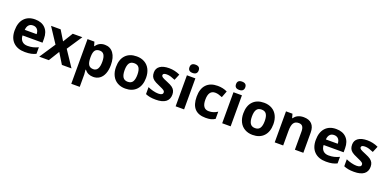

<svg xmlns="http://www.w3.org/2000/svg" viewBox="-4 -1848 6395 3175"><g transform="rotate(20 3193.5 -260.0)"><path d="M304.2 -450.2Q256.8 -450.2 230 -420.2Q203.1 -390.1 199.2 -335H408.2Q407.2 -390.1 379.4 -420.2Q351.6 -450.2 304.2 -450.2ZM325.2 9.8Q193.4 9.8 119.1 -63Q44.9 -135.7 44.9 -269Q44.9 -406.2 113.5 -481.2Q182.1 -556.2 303.2 -556.2Q418.9 -556.2 483.4 -490.2Q547.9 -424.3 547.9 -308.1V-235.8H195.8Q198.2 -172.4 233.4 -136.7Q268.6 -101.1 332 -101.1Q381.3 -101.1 425.3 -111.3Q469.2 -121.6 517.1 -144V-28.8Q478 -9.3 433.6 0.2Q389.2 9.8 325.2 9.8Z M760.7 -278.8 585 -545.9H753.9L859.9 -372.1L966.8 -545.9H1135.7L958 -278.8L1144 0H974.6L859.9 -187L744.6 0H575.7Z M1526.9 9.8Q1430.7 9.8 1376 -60.1H1368.2Q1376 8.3 1376 19V240.2H1227.1V-545.9H1348.1L1369.1 -475.1H1376Q1428.2 -556.2 1530.8 -556.2Q1627.4 -556.2 1682.1 -481.4Q1736.8 -406.7 1736.8 -273.9Q1736.8 -186.5 1711.2 -122.1Q1685.5 -57.6 1638.2 -23.9Q1590.8 9.8 1526.9 9.8ZM1482.9 -437Q1427.7 -437 1402.3 -403.1Q1377 -369.1 1376 -291V-274.9Q1376 -187 1402.1 -148.9Q1428.2 -110.8 1484.9 -110.8Q1585 -110.8 1585 -275.9Q1585 -356.4 1560.3 -396.7Q1535.6 -437 1482.9 -437Z M1978.5 -273.9Q1978.5 -192.9 2005.1 -151.4Q2031.7 -109.9 2091.8 -109.9Q2151.4 -109.9 2177.5 -151.1Q2203.6 -192.4 2203.6 -273.9Q2203.6 -355 2177.2 -395.5Q2150.9 -436 2090.8 -436Q2031.2 -436 2004.9 -395.8Q1978.5 -355.5 1978.5 -273.9ZM2356 -273.9Q2356 -140.6 2285.6 -65.4Q2215.3 9.8 2089.8 9.8Q2011.2 9.8 1951.2 -24.7Q1891.1 -59.1 1858.9 -123.5Q1826.7 -188 1826.7 -273.9Q1826.7 -407.7 1896.5 -481.9Q1966.3 -556.2 2092.8 -556.2Q2171.4 -556.2 2231.4 -522Q2291.5 -487.8 2323.7 -423.8Q2356 -359.9 2356 -273.9Z M2859.9 -162.1Q2859.9 -78.1 2801.5 -34.2Q2743.2 9.8 2627 9.8Q2567.4 9.8 2525.4 1.7Q2483.4 -6.3 2446.8 -22V-145Q2488.3 -125.5 2540.3 -112.3Q2592.3 -99.1 2631.8 -99.1Q2712.9 -99.1 2712.9 -146Q2712.9 -163.6 2702.1 -174.6Q2691.4 -185.5 2665 -199.5Q2638.7 -213.4 2594.7 -231.9Q2531.7 -258.3 2502.2 -280.8Q2472.7 -303.2 2459.2 -332.3Q2445.8 -361.3 2445.8 -403.8Q2445.8 -476.6 2502.2 -516.4Q2558.6 -556.2 2662.1 -556.2Q2760.7 -556.2 2854 -513.2L2809.1 -405.8Q2768.1 -423.3 2732.4 -434.6Q2696.8 -445.8 2659.7 -445.8Q2593.8 -445.8 2593.8 -410.2Q2593.8 -390.1 2615 -375.5Q2636.2 -360.8 2708 -332Q2772 -306.2 2801.8 -283.7Q2831.5 -261.2 2845.7 -231.9Q2859.9 -202.6 2859.9 -162.1Z M2969.7 -687Q2969.7 -759.8 3050.8 -759.8Q3131.8 -759.8 3131.8 -687Q3131.8 -652.3 3111.6 -633.1Q3091.3 -613.8 3050.8 -613.8Q2969.7 -613.8 2969.7 -687ZM3125 0H2976.1V-545.9H3125Z M3502.9 9.8Q3248 9.8 3248 -270Q3248 -409.2 3317.4 -482.7Q3386.7 -556.2 3516.1 -556.2Q3610.8 -556.2 3686 -519L3642.1 -403.8Q3606.9 -418 3576.7 -427Q3546.4 -436 3516.1 -436Q3399.9 -436 3399.9 -271Q3399.9 -110.8 3516.1 -110.8Q3559.1 -110.8 3595.7 -122.3Q3632.3 -133.8 3668.9 -158.2V-30.8Q3632.8 -7.8 3595.9 1Q3559.1 9.8 3502.9 9.8Z M3789.1 -687Q3789.1 -759.8 3870.1 -759.8Q3951.2 -759.8 3951.2 -687Q3951.2 -652.3 3930.9 -633.1Q3910.6 -613.8 3870.1 -613.8Q3789.1 -613.8 3789.1 -687ZM3944.3 0H3795.4V-545.9H3944.3Z M4219.2 -273.9Q4219.2 -192.9 4245.8 -151.4Q4272.5 -109.9 4332.5 -109.9Q4392.1 -109.9 4418.2 -151.1Q4444.3 -192.4 4444.3 -273.9Q4444.3 -355 4418 -395.5Q4391.6 -436 4331.5 -436Q4272 -436 4245.6 -395.8Q4219.2 -355.5 4219.2 -273.9ZM4596.7 -273.9Q4596.7 -140.6 4526.4 -65.4Q4456.1 9.8 4330.6 9.8Q4252 9.8 4191.9 -24.7Q4131.8 -59.1 4099.6 -123.5Q4067.4 -188 4067.4 -273.9Q4067.4 -407.7 4137.2 -481.9Q4207 -556.2 4333.5 -556.2Q4412.1 -556.2 4472.2 -522Q4532.2 -487.8 4564.5 -423.8Q4596.7 -359.9 4596.7 -273.9Z M5223.6 0H5074.7V-318.8Q5074.7 -377.9 5053.7 -407.5Q5032.7 -437 4986.8 -437Q4924.3 -437 4896.5 -395.3Q4868.7 -353.5 4868.7 -256.8V0H4719.7V-545.9H4833.5L4853.5 -476.1H4861.8Q4886.7 -515.6 4930.4 -535.9Q4974.1 -556.2 5029.8 -556.2Q5125 -556.2 5174.3 -504.6Q5223.6 -453.1 5223.6 -356Z M5603 -450.2Q5555.7 -450.2 5528.8 -420.2Q5502 -390.1 5498 -335H5707Q5706.1 -390.1 5678.2 -420.2Q5650.4 -450.2 5603 -450.2ZM5624 9.8Q5492.2 9.8 5418 -63Q5343.8 -135.7 5343.8 -269Q5343.8 -406.2 5412.4 -481.2Q5481 -556.2 5602.1 -556.2Q5717.8 -556.2 5782.2 -490.2Q5846.7 -424.3 5846.7 -308.1V-235.8H5494.6Q5497.1 -172.4 5532.2 -136.7Q5567.4 -101.1 5630.9 -101.1Q5680.2 -101.1 5724.1 -111.3Q5768.1 -121.6 5815.9 -144V-28.8Q5776.9 -9.3 5732.4 0.2Q5688 9.8 5624 9.8Z M6348.6 -162.1Q6348.6 -78.1 6290.3 -34.2Q6231.9 9.8 6115.7 9.8Q6056.2 9.8 6014.2 1.7Q5972.2 -6.3 5935.5 -22V-145Q5977.1 -125.5 6029.1 -112.3Q6081.1 -99.1 6120.6 -99.1Q6201.7 -99.1 6201.7 -146Q6201.7 -163.6 6190.9 -174.6Q6180.2 -185.5 6153.8 -199.5Q6127.4 -213.4 6083.5 -231.9Q6020.5 -258.3 5991 -280.8Q5961.4 -303.2 5948 -332.3Q5934.6 -361.3 5934.6 -403.8Q5934.6 -476.6 5991 -516.4Q6047.4 -556.2 6150.9 -556.2Q6249.5 -556.2 6342.8 -513.2L6297.9 -405.8Q6256.8 -423.3 6221.2 -434.6Q6185.5 -445.8 6148.4 -445.8Q6082.5 -445.8 6082.5 -410.2Q6082.5 -390.1 6103.8 -375.5Q6125 -360.8 6196.8 -332Q6260.7 -306.2 6290.5 -283.7Q6320.3 -261.2 6334.5 -231.9Q6348.6 -202.6 6348.6 -162.1Z"/></g></svg>

Font: Zoram GWebM
Style: Bold
Weight: 700
Foundry: Ascender Corporation
Version: Version 1.000